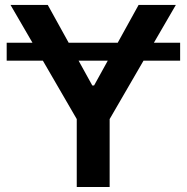

<svg xmlns="http://www.w3.org/2000/svg" viewBox="-20 -747 746 767"><path d="M418 0H286.6V-271.3L151.3 -504.6H6.7V-576.3H109.7L22 -727.3H170.8L254.3 -576.3H450.3L533.7 -727.3H682.5L594.8 -576.3H699.6V-504.6H553.3L418 -271.3ZM355.8 -405.5 410.5 -504.6H294L348.7 -405.5Z"/></svg>

Font: Linik Sans SemiBold
Style: Regular
Weight: 600
Designer: Fonts by Rasmus Andersson / Changes by Cristiano Sobral with parts from Marc Monis
Foundry: rsms
Version: Version 3.020; ttfautohint (v1.6)